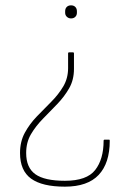

<svg xmlns="http://www.w3.org/2000/svg" viewBox="-20 -511 496 719"><path d="M253 -315Q257 -315 257 -311V-253Q257 -212 239 -180.5Q221 -149 194.5 -121.5Q168 -94 141 -66.5Q114 -39 96 -8.5Q78 22 78 62Q78 117 112.5 141.5Q147 166 223 166Q305 166 336.5 125.5Q368 85 368 16Q368 12 372 12H388Q390 12 390.5 13Q391 14 391 16Q391 100 349.5 144Q308 188 223 188Q138 188 96.5 158Q55 128 55 62Q55 19 73 -14Q91 -47 118 -75Q145 -103 172 -130Q199 -157 217 -187.5Q235 -218 235 -256V-311Q235 -315 239 -315ZM246 -491Q256 -491 262 -485Q268 -479 268 -469V-463Q268 -454 262 -448Q256 -442 246 -442Q237 -442 230.5 -448Q224 -454 224 -463V-469Q224 -479 230 -485Q236 -491 246 -491Z"/></svg>

Font: Sofia Sans Thin
Style: Regular
Weight: 250
Designer: Botio Nikoltchev, Ani Petrova
Foundry: lettersoup
Version: Version 4.101